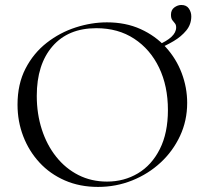

<svg xmlns="http://www.w3.org/2000/svg" viewBox="-20 -724 806 756"><path d="M366 12Q294 12 235.5 -13.5Q177 -39 135.5 -84Q94 -129 71.5 -187.5Q49 -246 49 -312Q49 -393 80.5 -454Q112 -515 164 -555.5Q216 -596 278 -616Q340 -636 401 -636Q475 -636 533.5 -609.5Q592 -583 633 -538Q674 -493 695.5 -436Q717 -379 717 -319Q717 -249 689 -189Q661 -129 612.5 -84Q564 -39 500.5 -13.5Q437 12 366 12ZM401.4 -9Q468.6 -9 523 -41.4Q577.4 -73.8 609.3 -137Q641.2 -200.2 641.2 -290.8Q641.2 -385.2 606.4 -457.6Q571.6 -530 508.4 -571.5Q445.2 -613 359.4 -613Q248.4 -613 186.6 -541.6Q124.8 -470.2 124.8 -346.6Q124.8 -276 144.6 -214.5Q164.4 -153 201.3 -106.7Q238.2 -60.4 288.9 -34.7Q339.6 -9 401.4 -9ZM602.8 -532 599.6 -546Q673.6 -577 673.6 -615.8Q673.6 -626.6 668.5 -632.3Q663.4 -638 658.3 -645Q653.2 -652 653.2 -666.2Q653.2 -685 666.5 -694.7Q679.8 -704.4 694 -704.4Q714.2 -704.4 723.7 -690.3Q733.2 -676.2 733.2 -659.6Q733.2 -628 713.5 -604Q693.8 -580 663.8 -562.2Q633.8 -544.4 602.8 -532Z"/></svg>

Font: Cormorant Garamond Light
Style: Regular
Weight: 300
Designer: Christian Thalmann (Catharsis Fonts)
Foundry: Catharsis Fonts
Version: Version 4.001